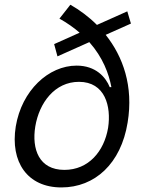

<svg xmlns="http://www.w3.org/2000/svg" viewBox="-20 -793 620 824"><path d="M526.3 -744.3 396 -686.1C360.8 -721.2 321.4 -750.4 282 -772.7L235.1 -713.1C268.8 -694.2 297.2 -674 321.7 -652.7L212.4 -603.7L226.6 -551.1L363.3 -612.2C421.9 -546.2 447.1 -476.2 458.1 -419H451C433.9 -461.6 391.3 -511.4 308.9 -511.4C188.2 -511.4 73.2 -404.8 47.6 -250C23.4 -98 97.3 11.4 243.6 11.4C387.1 11.4 499.3 -90.9 527.7 -267C553.6 -423.3 507.8 -550.1 433.6 -643.5L541.9 -691.8ZM443.9 -244.3C426.8 -143.5 360.1 -63.9 256.4 -63.9C147 -63.9 115.8 -153.4 131.4 -250C148.4 -352.3 215.2 -441.8 318.9 -441.8C431.1 -441.8 458.1 -336.6 443.9 -244.3Z"/></svg>

Font: Riot Sans 2.0
Style: Italic
Weight: 400
Italic angle: -9.39999°
Designer: Rasmus Andersson
Foundry: rsms
Version: Version 3.006;hotconv 1.0.109;makeotfexe 2.5.65596